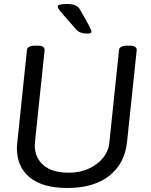

<svg xmlns="http://www.w3.org/2000/svg" viewBox="-20 -929 752 955"><path d="M623 -702Q645 -702 652.5 -696Q660 -690 660 -680L612 -224Q601 -116 524 -55Q447 6 315 6Q192 6 128 -46.5Q64 -99 64 -193Q64 -196 64.5 -203.5Q65 -211 67.5 -234.5Q70 -258 75.5 -309.5Q81 -361 90 -450.5Q99 -540 114 -680Q116 -702 157 -702H165Q187 -702 194.5 -696Q202 -690 202 -680Q187 -541 178 -452.5Q169 -364 163.5 -314Q158 -264 156 -241.5Q154 -219 153.5 -213.5Q153 -208 153 -206Q153 -145 196 -107.5Q239 -70 323 -70Q376 -70 420 -89.5Q464 -109 492 -143Q520 -177 524 -221L572 -680Q574 -702 615 -702ZM315 -909Q339 -909 354 -903Q369 -897 377 -883Q401 -841 413.5 -818.5Q426 -796 430.5 -785.5Q435 -775 435 -771Q435 -762 412 -762Q397 -762 383 -766.5Q369 -771 361 -780Q318 -829 298.5 -851.5Q279 -874 273 -882.5Q267 -891 267 -897Q268 -904 280 -906.5Q292 -909 315 -909Z"/></svg>

Font: Asap VF Beta
Style: Italic
Weight: 400
Italic angle: -6°
Designer: Pablo Cosgaya
Foundry: Pablo Cosgaya
Version: Version 1.007